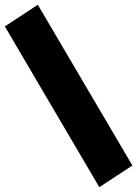

<svg xmlns="http://www.w3.org/2000/svg" viewBox="-23 -735 569 796"><path d="M525.9 -48.8 133.8 -715.3 -2.9 -625.5 388.7 41Z"/></svg>

Font: Estedad-VF-FD Black
Style: Regular
Weight: 900
Designer: Amin Abedi
Version: Version 4.000